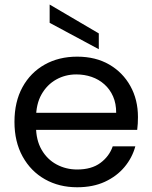

<svg xmlns="http://www.w3.org/2000/svg" viewBox="-20 -802 660 831"><path d="M119.1 -239.9 119.9 -313.7H482.8Q483 -353.8 469.4 -384.7Q455.8 -415.6 431.8 -437Q407.7 -458.5 376.5 -469.2Q345.4 -479.9 310.2 -479.9Q262.8 -479.9 223.3 -457.8Q183.7 -435.7 159.8 -393.7Q135.9 -351.7 135.9 -290.1V-254.9Q135.9 -195.6 160.2 -153.7Q184.5 -111.8 225.1 -90.1Q265.8 -68.4 314 -68.4Q376 -68.4 414.3 -96.7Q452.7 -124.9 467.9 -168.6H565.7Q552.2 -118.9 518.7 -79Q485.2 -39 433.8 -15.2Q382.4 8.5 314 8.5Q235.9 8.5 174.7 -26Q113.4 -60.5 78 -124.4Q42.6 -188.3 42.6 -274.5Q42.6 -361.5 77.3 -424.7Q111.9 -487.8 173.2 -522.3Q234.4 -556.8 314 -556.8Q393.9 -556.8 452.7 -522.7Q511.5 -488.6 544.3 -429.5Q577.1 -370.5 577.1 -295.4Q577.1 -280.1 576.3 -267Q575.6 -253.9 573.8 -239.9ZM194.9 -703.2V-782.3L407.6 -657.4V-589Z"/></svg>

Font: Poppins Variable
Style: Regular
Weight: 100
Designer: Jonny Pinhorn
Foundry: Indian Type Foundry
Version: Version 6.000